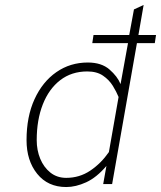

<svg xmlns="http://www.w3.org/2000/svg" viewBox="-20 -742 649 774"><path d="M247 12Q173 12 130 -41.2Q87 -94.5 87 -177Q87 -272 119.2 -342.2Q151.5 -412.5 207.2 -451.2Q263 -490 334 -490Q389 -490 421.2 -462Q453.5 -434 466 -403L496 -568H352L357 -601H501L520 -704L559 -722L538 -601H609L604 -568H532L432 0H396L409 -73Q369.5 -26.5 327.5 -7.2Q285.5 12 247 12ZM247 -25Q300.5 -25 344 -54.2Q387.5 -83.5 419 -129L458 -351Q449.5 -372 434.8 -396Q420 -420 395.2 -437Q370.5 -454 332 -454Q268.5 -454 222.8 -418.8Q177 -383.5 152.5 -321Q128 -258.5 128 -177Q128 -136.5 142.2 -102Q156.5 -67.5 183.2 -46.2Q210 -25 247 -25Z"/></svg>

Font: Overpass Thin
Style: Italic
Weight: 250
Italic angle: -10°
Designer: Delve Withrington, Dave Bailey, Thomas Jockin
Foundry: Delve Fonts LLC
Version: Version 4.000